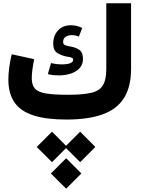

<svg xmlns="http://www.w3.org/2000/svg" viewBox="-20 -726 875 1166"><path d="M203.1 166.5 295.9 258.8 388.2 166.5 295.9 73.7ZM374 166.5 466.8 258.8 559.1 166.5 466.8 73.7ZM289.1 327.6 381.8 419.9 474.1 327.6 381.8 234.9ZM337.9 -268.1Q375.5 -268.1 408.9 -278.8Q442.4 -289.6 463.1 -311.8Q483.9 -334 483.9 -368.2Q483.9 -407.7 462.2 -422.9Q440.4 -438 408.7 -443.4Q392.1 -445.8 377.7 -450.7Q363.3 -455.6 363.3 -470.7Q363.3 -493.7 379.4 -503.2Q395.5 -512.7 416.5 -512.7Q428.2 -512.7 439 -510.3Q449.7 -507.8 459 -503.9L479.5 -556.2Q462.4 -564.5 445.1 -568.6Q427.7 -572.8 411.1 -572.8Q362.3 -572.8 332.8 -541.5Q303.2 -510.3 303.2 -460Q303.2 -418.5 330.1 -402.8Q356.9 -387.2 388.2 -381.8Q405.3 -379.4 414.8 -375.7Q424.3 -372.1 424.3 -363.8Q424.3 -353 414.8 -346.7Q405.3 -340.3 389.9 -337.6Q374.5 -335 356.9 -335Q337.4 -335 319.3 -337.4Q301.3 -339.8 290 -342.8L270.5 -275.9Q287.1 -271.5 304 -269.8Q320.8 -268.1 337.9 -268.1ZM392.6 -150.4Q305.2 -150.4 257.3 -158.7Q209.5 -167 191.2 -189Q172.9 -210.9 172.9 -251Q172.9 -272 176.5 -301Q180.2 -330.1 187.5 -366.7L51.3 -396.5Q41.5 -356.9 36.1 -316.9Q30.8 -276.9 30.8 -243.2Q30.8 -158.7 67.6 -104.7Q104.5 -50.8 182.4 -25.4Q260.3 0 382.8 0Q514.6 0 601.8 -31Q689 -62 732.4 -129.9Q775.9 -197.8 775.9 -307.6V-706.1H625.5V-307.6Q625.5 -240.7 604.2 -207Q583 -173.3 532.2 -161.9Q481.4 -150.4 392.6 -150.4Z"/></svg>

Font: Estedad-FD-VF Thin
Style: Regular
Weight: 100
Designer: Amin Abedi
Version: Version 5.0